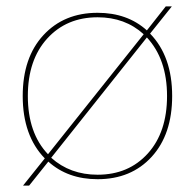

<svg xmlns="http://www.w3.org/2000/svg" viewBox="-20 -550 609 600"><path d="M449 -445Q518 -374 518 -250Q518 -130 454 -60Q390 10 285 10Q192 10 131 -45L71 30H52L120 -55Q51 -126 51 -250Q51 -370 115.5 -440Q180 -510 285 -510Q378 -510 439 -455L498 -530H517ZM67 -250Q67 -134 130 -68L429 -443Q371 -496 285 -496Q188 -496 127.5 -429.5Q67 -363 67 -250ZM285 -4Q382 -4 442 -70.5Q502 -137 502 -250Q502 -365 439 -433L140 -57Q199 -4 285 -4Z"/></svg>

Font: Elaine Sans Thin
Style: Regular
Weight: 250
Designer: Wei Huang
Foundry: Wei Huang
Version: Version 2.001;December 24, 2019;FontCreator 12.0.0.2547 64-b